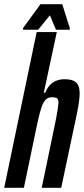

<svg xmlns="http://www.w3.org/2000/svg" viewBox="-32 -896 400 916"><path d="M-12 0 143 -743H239L177 -454H184Q194 -478 208 -492Q222 -506 239.5 -512Q257 -518 275 -518Q302 -518 318 -511Q334 -504 341 -489Q348 -474 348 -449Q348 -434 344.5 -409Q341 -384 335 -354L260 0H167L228 -293Q238 -341 242 -366.5Q246 -392 247 -405Q247 -422 240 -427Q233 -432 216 -432Q203 -432 193 -426Q183 -420 174.5 -404Q166 -388 158.5 -359.5Q151 -331 142 -288L82 0ZM78 -754V-762L161 -876H265L301 -762V-754H235L206 -823L150 -754Z"/></svg>

Font: Saira UltraCondensed
Style: Bold Italic
Weight: 700
Width: 1
Italic angle: -12°
Designer: Hector Gatti with collaboration of the Omnibus-Type team
Foundry: Omnibus-Type
Version: Version 1.101